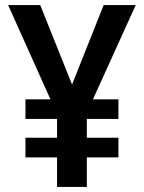

<svg xmlns="http://www.w3.org/2000/svg" viewBox="-20 -734 567 754"><path d="M263 -402 138 -714H12L178 -344H80V-267H204V-193H80V-116H204V0H321V-116H445V-193H321V-267H445V-344H345L513 -714H387Z"/></svg>

Font: Noto Sans Gurmukhi SemiCondensed SemiBold
Style: Regular
Weight: 600
Width: 4
Designer: Jelle Bosma - Monotype Design Team
Foundry: Monotype Imaging Inc.
Version: Version 2.004